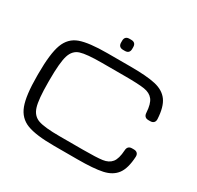

<svg xmlns="http://www.w3.org/2000/svg" viewBox="-195 -1163 1438 1403"><g transform="rotate(30 523.5 -461.5)"><path d="M425.3 -765.6H622.1Q758.3 -765.6 831.3 -748.8Q904.3 -731.9 940.7 -682.1Q977.1 -632.3 982.4 -532.2Q983.4 -512.7 973.1 -502.2Q962.9 -491.7 943.8 -491.7H928.2Q909.7 -491.7 899.7 -501.7Q889.6 -511.7 888.7 -531.2Q884.3 -605 859.1 -637Q834 -668.9 783.9 -676.8Q733.9 -684.6 622.1 -684.6H425.3Q296.9 -684.6 245.4 -668.2Q193.8 -651.9 175 -592.3Q156.2 -532.7 156.2 -384.8V-365.2Q156.2 -221.7 175 -161.6Q193.8 -101.6 246.6 -83.5Q299.3 -65.4 425.3 -65.4H622.1Q736.8 -65.4 785.4 -72.3Q834 -79.1 859.1 -109.9Q884.3 -140.6 888.7 -213.9Q889.6 -233.4 899.7 -243.4Q909.7 -253.4 928.2 -253.4H943.8Q962.9 -253.4 973.1 -242.9Q983.4 -232.4 982.4 -212.9Q977.1 -112.8 940.7 -64.5Q904.3 -16.1 831.8 -0.2Q759.3 15.6 622.1 15.6H425.3Q272 15.6 197 -13.2Q122.1 -42 92.3 -121.3Q62.5 -200.7 62.5 -365.2V-384.8Q62.5 -553.7 92 -632.8Q121.6 -711.9 195.8 -738.8Q270 -765.6 425.3 -765.6ZM511.2 -937.5H526.9Q545.9 -937.5 555.9 -927.5Q565.9 -917.5 565.9 -898.4V-882.8Q565.9 -863.8 555.9 -853.8Q545.9 -843.8 526.9 -843.8H511.2Q492.2 -843.8 482.2 -853.8Q472.2 -863.8 472.2 -882.8V-898.4Q472.2 -917.5 482.2 -927.5Q492.2 -937.5 511.2 -937.5Z"/></g></svg>

Font: Gyrochrome
Style: Regular
Weight: 400
Designer: David Moles
Foundry: David Moles
Version: Version 1.005;Glyphs 3.2.3 (3260)